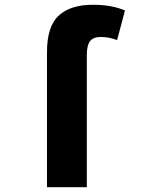

<svg xmlns="http://www.w3.org/2000/svg" viewBox="-20 -785 603 805"><path d="M177 -566Q177 -675 226.5 -720Q276 -765 369 -765Q410 -765 443 -759Q476 -753 504 -741L471 -617Q437 -630 402 -630Q371 -630 357.5 -612.5Q344 -595 344 -554V0H177Z"/></svg>

Font: Noto Sans Mono SemiCondensed Black
Style: Regular
Weight: 900
Width: 4
Designer: Monotype Design Team
Foundry: Monotype Imaging Inc.
Version: Version 2.014; ttfautohint (v1.8.4.7-5d5b)